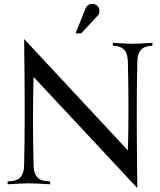

<svg xmlns="http://www.w3.org/2000/svg" viewBox="-20 -954 829 994"><path d="M690.9 19.5 153.8 -555.7Q150.9 -460.4 150.9 -328.1Q150.9 -227.1 153.8 -100.1Q154.3 -59.6 170.2 -39.6Q186 -19.5 218.3 -16.6L239.3 -14.6V0Q157.7 -4.9 129.4 -4.9Q101.1 -4.9 19.5 0V-14.6L40.5 -16.6Q72.8 -19.5 88.6 -39.6Q104.5 -59.6 105 -100.1Q107.9 -227.1 107.9 -366.2Q107.9 -537.1 105 -752L642.1 -175.3Q645 -270.5 645 -403.8Q645 -505.4 642.1 -632.3Q641.6 -672.9 625.7 -692.9Q609.9 -712.9 577.6 -716.3L564 -717.8V-732.4Q638.7 -727.5 666.5 -727.5Q694.3 -727.5 769 -732.4V-717.8L755.4 -716.3Q723.1 -712.9 707.3 -692.9Q691.4 -672.9 690.9 -632.3Q688 -505.4 688 -366.2Q688 -195.3 690.9 19.5ZM399.9 -781.2H371.1L423.3 -911.1Q426.3 -918.5 431.6 -923.8Q441.9 -934.1 457.5 -934.1Q473.6 -934.1 484.1 -923.8Q494.6 -913.6 494.6 -897.9Q494.6 -881.8 486.3 -873.5Z"/></svg>

Font: Flanker
Style: Regular
Weight: 400
Designer: Flanker
Foundry: Flanker
Version: Version 2.027